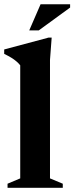

<svg xmlns="http://www.w3.org/2000/svg" viewBox="-22 -896 354 916"><path d="M216.5 -45 277.5 -19.5V0H14V-19.5L74.5 -45V-584.5Q66.5 -594.5 56.2 -603.2Q46 -612 31.8 -620.8Q17.5 -629.5 -2 -639V-660L209 -716.5H224.5L216.5 -610ZM117.5 -751 171.5 -875.5H312.5V-860L163 -751Z"/></svg>

Font: Newsreader 24pt
Style: Bold
Weight: 700
Designer: Hugues Gentile
Foundry: Production Type
Version: Version 1.003